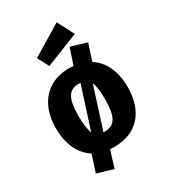

<svg xmlns="http://www.w3.org/2000/svg" viewBox="-230 -947 1060 1196"><g transform="rotate(-30 300.0 -349.0)"><path d="M558 -267Q558 -133 490 -58Q422 17 300 17L269 16L232 137L116 103L156 -19Q101 -53 71.5 -116Q42 -179 42 -266Q42 -351 72.5 -414.5Q103 -478 161.5 -513.5Q220 -549 300 -549Q311 -549 331 -547L370 -663L484 -629L445 -510Q500 -475 529 -412.5Q558 -350 558 -267ZM202 -266Q202 -172 220 -135L316 -434Q311 -435 300 -435Q249 -435 225.5 -395Q202 -355 202 -266ZM398 -267Q398 -359 381 -393L286 -96H300Q351 -96 374.5 -136Q398 -176 398 -267ZM438 -716 201 -622 158 -703 376 -835Z"/></g></svg>

Font: Fira Mono
Style: Bold
Weight: 700
Monospace: yes
Designer: Carrois Corporate & Edenspiekermann AG
Foundry: Carrois Corporate GbR & Edenspiekermann AG
Version: Version 3.206